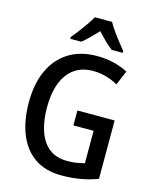

<svg xmlns="http://www.w3.org/2000/svg" viewBox="-137 -1031 905 1131"><g transform="rotate(15 315.5 -465.5)"><path d="M341 -384H568V-28Q518 -9 464 0.5Q410 10 347 10Q251 10 185 -35Q119 -80 85.5 -163Q52 -246 52 -358Q52 -469 89 -551Q126 -633 197.5 -678.5Q269 -724 372 -724Q425 -724 472.5 -712.5Q520 -701 560 -680L523 -592Q490 -611 451 -622Q412 -633 371 -633Q304 -633 257.5 -600Q211 -567 187 -505Q163 -443 163 -356Q163 -276 183.5 -213.5Q204 -151 247.5 -116Q291 -81 360 -81Q382 -81 400 -83Q418 -85 434 -88.5Q450 -92 464 -95V-293H341ZM403 -941Q415 -919 434 -892Q453 -865 473.5 -839Q494 -813 511 -792V-781H444Q421 -798 397.5 -821Q374 -844 350 -870Q326 -844 302.5 -821Q279 -798 258 -781H191V-792Q209 -813 229 -839.5Q249 -866 268 -893Q287 -920 298 -941Z"/></g></svg>

Font: Noto Sans Display SemiCondensed Medium
Style: Regular
Weight: 500
Width: 4
Designer: Monotype Design Team
Foundry: Monotype Imaging Inc.
Version: Version 2.003